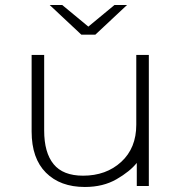

<svg xmlns="http://www.w3.org/2000/svg" viewBox="-20 -745 709 765"><path d="M318 0Q220 0 163 -57Q106 -114 106 -221V-526H156V-225Q156 -137 193.5 -91Q231 -45 311 -45Q403 -45 463 -100Q523 -155 523 -248V-526H573V-4H525V-96Q498 -62 444.5 -31Q391 0 318 0ZM486 -725 360 -607H304L178 -725H228L332 -639L436 -725Z"/></svg>

Font: Hilab Light
Style: Regular
Weight: 300
Designer: Cristianderson Lima
Foundry: Cristianderson
Version: Version 1.0